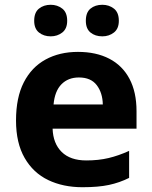

<svg xmlns="http://www.w3.org/2000/svg" viewBox="-20 -773 637 803"><path d="M306 -556Q382 -556 437 -527.5Q492 -499 521.5 -443.5Q551 -388 551 -308V-235H200Q202 -173 238 -137.5Q274 -102 341 -102Q392 -102 434 -112Q476 -122 520 -142V-29Q480 -9 435.5 0.5Q391 10 325 10Q244 10 181.5 -20Q119 -50 83 -112.5Q47 -175 47 -269Q47 -365 79.5 -428.5Q112 -492 170.5 -524Q229 -556 306 -556ZM310 -449Q265 -449 237 -420.5Q209 -392 204 -336H410Q409 -385 384.5 -417Q360 -449 310 -449ZM123 -686Q123 -721 143 -737Q163 -753 192 -753Q220 -753 240.5 -737Q261 -721 261 -686Q261 -653 240.5 -637Q220 -621 192 -621Q163 -621 143 -637Q123 -653 123 -686ZM339 -686Q339 -721 358.5 -737Q378 -753 408 -753Q436 -753 456.5 -737Q477 -721 477 -686Q477 -653 456.5 -637Q436 -621 408 -621Q378 -621 358.5 -637Q339 -653 339 -686Z"/></svg>

Font: Noto Sans Cherokee
Style: Regular
Weight: 400
Designer: Monotype Design Team
Foundry: Monotype Imaging Inc.
Version: Version 2.001